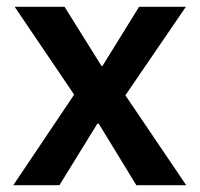

<svg xmlns="http://www.w3.org/2000/svg" viewBox="-20 -542 584 562"><path d="M19 0 197 -265 23 -522H169L277 -349H280L387 -522H524L347 -263L525 0H379L269 -180H265L154 0Z"/></svg>

Font: IBM Plex Sans SemiBold
Style: Regular
Weight: 600
Designer: Mike Abbink, Paul van der Laan, Pieter van Rosmalen
Foundry: Bold Monday
Version: Version 3.201